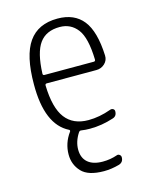

<svg xmlns="http://www.w3.org/2000/svg" viewBox="-113 -606 726 903"><g transform="rotate(-15 250.0 -155.0)"><path d="M253.9 -489.3Q187.5 -489.3 155.3 -444.8Q123 -400.4 119.1 -297.9Q119.1 -290 127 -290H367.2Q375 -290 375 -298.8Q372.1 -405.3 339.8 -447.3Q307.6 -489.3 253.9 -489.3ZM171.9 -10.7Q66.4 -63.5 67.4 -259.8Q67.4 -399.4 113.3 -464.8Q159.2 -530.3 253.9 -530.3Q335.9 -530.3 378.4 -476.6Q420.9 -422.9 425.8 -304.7Q426.8 -281.2 409.7 -265.1Q392.6 -249 369.1 -249H127Q119.1 -249 119.1 -240.2Q122.1 -130.9 160.2 -81.1Q198.2 -31.2 272.5 -31.2Q326.2 -31.2 382.8 -51.8Q390.6 -54.7 397.5 -50.8Q404.3 -46.9 404.3 -39.1Q404.3 -14.6 382.8 -8.8Q326.2 9.8 268.6 9.8Q246.1 9.8 227.5 6.8Q218.8 4.9 213.9 12.7Q188.5 51.8 189 91.8Q189.5 131.8 214.8 153.3Q240.2 174.8 287.1 174.8Q324.2 174.8 357.4 163.1Q364.3 160.2 371.1 165Q377.9 169.9 377.9 177.7Q377.9 202.1 355.5 209Q317.4 219.7 281.2 219.7Q204.1 219.7 171.9 185.1Q139.6 150.4 139.6 101.6Q139.6 45.9 173.8 -1Q175.8 -2.9 175.3 -6.3Q174.8 -9.8 171.9 -10.7Z"/></g></svg>

Font: Rounded-X Mgen+ 1mn light
Style: Regular
Weight: 200
Designer: [Source Han Sans]
Ryoko NISHIZUKA  (kana & ideographs); Paul D. Hunt (Latin, Greek & Cyrillic); Wenlong ZHANG  (bopomofo
Version: Version 1.059.20150602